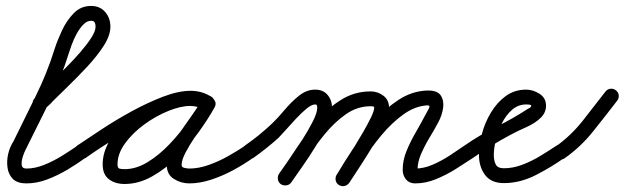

<svg xmlns="http://www.w3.org/2000/svg" viewBox="-20 -588 2105 647"><path d="M97 -223Q90 -230 90 -240.5Q90 -251 98 -258Q104 -264 110 -269.5Q116 -275 122 -281Q134 -294 156 -315Q178 -336 203 -361Q228 -386 250.5 -412Q273 -438 287.5 -460.5Q302 -483 302 -498Q302 -507 299 -512.5Q296 -518 287 -518Q273 -518 260.5 -505Q248 -492 238 -473.5Q228 -455 221.5 -437Q215 -419 212 -409Q186 -325 146.5 -245Q107 -165 68 -87Q68 -87 68 -86Q67 -85 67 -85Q63 -78 57.5 -62Q52 -46 53 -33Q54 -20 69 -20Q98 -20 129 -32.5Q160 -45 189 -63Q218 -81 241 -97Q241 -97 241 -97Q241 -97 241 -97Q249 -103 259.5 -101.5Q270 -100 275 -91Q281 -83 279.5 -72.5Q278 -62 269 -57Q242 -37 208.5 -17Q175 3 139.5 16.5Q104 30 69 30Q39 30 24 15.5Q9 1 5.5 -22Q2 -45 7.5 -69Q13 -93 25 -111Q25 -111 24 -110Q24 -109 24 -109Q61 -185 100 -263.5Q139 -342 164 -423Q173 -451 188.5 -484.5Q204 -518 228 -543Q252 -568 287 -568Q317 -568 334.5 -547.5Q352 -527 352 -498Q352 -469 330 -434.5Q308 -400 275 -364.5Q242 -329 210 -298Q178 -267 158 -247Q152 -240 145.5 -234Q139 -228 132 -222Q125 -215 114.5 -215Q104 -215 97 -223Z M234 -63Q229 -71 230.5 -81.5Q232 -92 241 -98Q274 -120 321.5 -151.5Q369 -183 423 -212.5Q477 -242 529 -262Q581 -282 623 -282Q641 -282 659 -277Q677 -272 693 -261Q702 -254 703 -244.5Q704 -235 699 -227Q694 -220 685 -216.5Q676 -213 665 -219Q645 -231 621 -231Q589 -231 547 -214Q505 -197 466 -168.5Q427 -140 401.5 -105Q376 -70 376 -34Q376 -22 382 -20Q388 -18 400 -18Q439 -18 478 -42Q517 -66 552 -103Q587 -140 614.5 -179.5Q642 -219 659 -250Q665 -261 675 -262.5Q685 -264 693 -260Q701 -255 705 -246Q709 -237 703 -226Q693 -208 675 -182Q657 -156 638 -128Q619 -100 605.5 -74.5Q592 -49 592 -32Q592 -24 602.5 -22Q613 -20 618 -20Q649 -20 683 -32Q717 -44 749 -62Q781 -80 806 -97Q814 -103 824 -101.5Q834 -100 840 -91Q846 -83 844.5 -73Q843 -63 834 -57Q805 -36 768.5 -16Q732 4 693 17Q654 30 618 30Q590 30 566 15Q542 0 542 -32Q542 -58 555 -86.5Q568 -115 587.5 -143.5Q607 -172 626.5 -199Q646 -226 659 -250Q665 -261 675 -262.5Q685 -264 693 -260Q701 -255 705 -246Q709 -237 703 -226Q682 -188 650 -143.5Q618 -99 578 -59Q538 -19 492.5 6.5Q447 32 400 32Q368 32 347 16Q326 0 326 -34Q326 -71 345.5 -107Q365 -143 397 -174.5Q429 -206 468 -230Q507 -254 547 -267.5Q587 -281 621 -281Q659 -281 691 -263Q701 -257 701.5 -247Q702 -237 697 -229Q692 -221 682.5 -217.5Q673 -214 663 -221Q655 -227 644 -229.5Q633 -232 623 -232Q596 -232 559 -219Q522 -206 480.5 -185Q439 -164 399 -140Q359 -116 325 -94Q291 -72 269 -56Q261 -51 250.5 -52.5Q240 -54 234 -63Z M799 -63Q794 -71 795.5 -81.5Q797 -92 806 -98Q855 -132 897 -172Q916 -190 938.5 -217Q961 -244 987 -265Q1013 -286 1042 -286Q1069 -286 1084 -268Q1099 -250 1099 -224Q1099 -201 1083 -167Q1067 -133 1044 -95.5Q1021 -58 998 -25.5Q975 7 962 26Q962 26 962 26Q962 26 962 26Q956 35 945.5 36.5Q935 38 927 33Q918 27 916.5 16.5Q915 6 920 -2Q931 -17 952 -47Q973 -77 995.5 -112Q1018 -147 1033.5 -177.5Q1049 -208 1049 -224Q1049 -229 1048 -232.5Q1047 -236 1042 -236Q1030 -236 1012.5 -221.5Q995 -207 976.5 -187Q958 -167 942 -149Q926 -131 918 -123Q879 -88 834 -56Q826 -51 815.5 -52.5Q805 -54 799 -63ZM962 26Q956 35 945.5 36.5Q935 38 927 33Q918 27 916.5 16.5Q915 6 920 -2Q948 -41 979.5 -89Q1011 -137 1048 -180.5Q1085 -224 1130 -252Q1175 -280 1229 -280Q1253 -280 1272 -265.5Q1291 -251 1291 -225Q1291 -204 1275.5 -169.5Q1260 -135 1237 -97Q1214 -59 1192 -25.5Q1170 8 1157 28Q1157 28 1157 28Q1157 28 1157 28Q1151 36 1141 38.5Q1131 41 1122 35Q1114 29 1111.5 19Q1109 9 1115 0Q1122 -11 1137 -34Q1152 -57 1169.5 -85.5Q1187 -114 1203.5 -142.5Q1220 -171 1230.5 -193Q1241 -215 1241 -225Q1241 -229 1236.5 -229.5Q1232 -230 1229 -230Q1184 -230 1145.5 -203Q1107 -176 1073.5 -135Q1040 -94 1012 -50.5Q984 -7 962 26Q962 26 962 26Q962 26 962 26ZM1157 27Q1152 36 1142 38.5Q1132 41 1123 36Q1114 31 1111.5 21Q1109 11 1114 2Q1137 -37 1168.5 -85Q1200 -133 1239 -177.5Q1278 -222 1323 -251.5Q1368 -281 1419 -283Q1454 -284 1465.5 -266Q1477 -248 1473 -223Q1469 -198 1457 -176Q1445 -153 1428.5 -126Q1412 -99 1399.5 -70.5Q1387 -42 1387 -16Q1387 -12 1386 -14.5Q1385 -17 1382 -19Q1380 -20 1379 -20Q1408 -20 1438 -33Q1468 -46 1495.5 -64Q1523 -82 1546 -98Q1554 -103 1564.5 -101.5Q1575 -100 1581 -91Q1586 -83 1584.5 -72.5Q1583 -62 1574 -56Q1547 -38 1515 -18Q1483 2 1448.5 16Q1414 30 1379 30Q1359 30 1348 16.5Q1337 3 1337 -16Q1337 -48 1350 -79.5Q1363 -111 1381 -142Q1399 -173 1413 -200Q1419 -211 1425 -222Q1431 -233 1421 -233Q1379 -231 1339.5 -202.5Q1300 -174 1265.5 -132.5Q1231 -91 1203.5 -47.5Q1176 -4 1157 27Q1157 27 1157 27Q1157 27 1157 27Z M1574 -56Q1566 -51 1555.5 -52.5Q1545 -54 1539 -63Q1534 -71 1535.5 -81.5Q1537 -92 1546 -98Q1598 -134 1653 -161Q1708 -188 1760 -222Q1763 -223 1766.5 -225.5Q1770 -228 1770 -232Q1770 -236 1753 -236Q1726 -236 1705.5 -218Q1685 -200 1671.5 -173Q1658 -146 1651 -117Q1644 -88 1644 -66Q1644 -47 1650.5 -34Q1657 -21 1678 -21Q1709 -21 1740.5 -33Q1772 -45 1801.5 -63Q1831 -81 1855 -97Q1863 -103 1873 -101.5Q1883 -100 1889 -91Q1895 -83 1893.5 -73Q1892 -63 1883 -57Q1840 -26 1786.5 1.5Q1733 29 1678 29Q1635 29 1614.5 1.5Q1594 -26 1594 -66Q1594 -99 1604 -137Q1614 -175 1634.5 -209Q1655 -243 1684.5 -264.5Q1714 -286 1753 -286Q1776 -286 1798 -272Q1820 -258 1820 -232Q1820 -209 1803 -192Q1784 -173 1753.5 -159.5Q1723 -146 1699 -133Q1667 -116 1635.5 -96.5Q1604 -77 1574 -56Q1574 -56 1574 -56Q1574 -56 1574 -56Z M1849 -61Q1843 -70 1844.5 -80Q1846 -90 1855 -96Q1905 -132 1944 -181.5Q1983 -231 2020 -279Q2027 -288 2037 -289Q2047 -290 2055 -284Q2064 -277 2065 -267Q2066 -257 2060 -249Q2020 -197 1978.5 -145Q1937 -93 1883 -55Q1875 -49 1865 -51Q1855 -53 1849 -61Z"/></svg>

Font: FRB American Cursive Semibold
Style: Italic
Weight: 600
Italic angle: -25°
Version: Version 2.0;Modular Font Editor K font №1